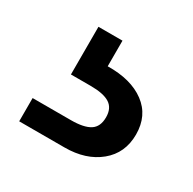

<svg xmlns="http://www.w3.org/2000/svg" viewBox="-76 -84 424 422"><g transform="rotate(30 136.0 126.5)"><path d="M254 157Q254 204 220 232Q186 260 132 260H17V201H114Q147 201 162.5 191Q178 181 178 157Q178 134 162.5 124Q147 114 114 114H64V-7H125V58Q184 57 219 83Q254 109 254 157Z"/></g></svg>

Font: Poppins A&M
Style: Regular-A&M
Weight: 400
Designer: Ninad Kale (Devanagari), Jonny Pinhorn (Latin)
Foundry: Indian Type Foundry
Version: 4.004